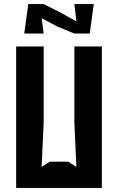

<svg xmlns="http://www.w3.org/2000/svg" viewBox="-20 -930 584 950"><path d="M60 0H484V-700H348V-324L358 -104L318 -130H226L186 -104L196 -324V-700H60ZM100 -764H196L186 -840L263 -799L348 -764H424L444 -910H348L358 -824L281 -867L196 -910H120Z"/></svg>

Font: Pescante Normal
Style: Regular
Weight: 400
Designer: Ariel Martín Pérez
Foundry: Tunera Type Foundry
Version: Version 1.000;FEAKit 1.0